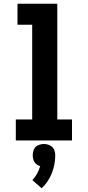

<svg xmlns="http://www.w3.org/2000/svg" viewBox="-20 -755 472 1032"><path d="M65 0H367V-113H288V-735H74V-622H153V-113H65ZM204 257Q240 223 258.5 176Q277 129 277 80Q277 63 270 48Q263 33 247.5 26Q232 19 216 19Q200 19 184.5 26Q169 33 162.5 48Q156 63 156 80Q156 93 160 105Q164 117 174 126Q184 135 196 138Q190 159 179.5 178Q169 197 154 213Z"/></svg>

Font: Iosevka Sparkle Extrabold
Style: Regular
Weight: 800
Designer: Belleve Invis
Foundry: Belleve Invis
Version: Version 4.5.0; ttfautohint (v1.8.3)